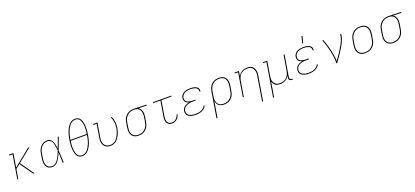

<svg xmlns="http://www.w3.org/2000/svg" viewBox="64 -2177 8273 3825"><g transform="rotate(-20 4200.0 -264.5)"><path d="M431 0H406L212 -274L123 -201L90 0H69L152 -501H83V-520H176L128 -230L486 -520H517L228 -287Z M815 8Q787 8 761 0.5Q735 -7 715.5 -23.5Q696 -40 684.5 -63.5Q673 -87 668.5 -113.5Q664 -140 665 -168Q666 -196 671 -223L687 -323Q691 -349 699 -374.5Q707 -400 720 -423.5Q733 -447 752.5 -467.5Q772 -488 795 -502Q818 -516 844.5 -522Q871 -528 896 -528Q922 -528 944.5 -517Q967 -506 982 -487.5Q997 -469 1006 -446Q1015 -423 1021 -399Q1027 -375 1031 -350Q1035 -325 1036 -300Q1057 -355 1077 -410Q1097 -465 1117 -520H1138Q1113 -455 1089 -389.5Q1065 -324 1040 -260Q1045 -195 1047.5 -130Q1050 -65 1054 0H1033Q1031 -55 1029 -111Q1027 -167 1024 -222Q1014 -197 1002.5 -172.5Q991 -148 977.5 -124Q964 -100 948.5 -77Q933 -54 912.5 -34.5Q892 -15 866 -3.5Q840 8 815 8ZM815 -11Q836 -11 856 -19Q876 -27 893.5 -41Q911 -55 924 -72Q937 -89 949 -107.5Q961 -126 971 -145.5Q981 -165 989.5 -184.5Q998 -204 1006.5 -223.5Q1015 -243 1022 -263Q1021 -289 1018 -314.5Q1015 -340 1010.5 -365.5Q1006 -391 999.5 -415.5Q993 -440 980 -461Q967 -482 945 -495.5Q923 -509 896 -509Q873 -509 849 -503.5Q825 -498 804 -485Q783 -472 765.5 -452.5Q748 -433 736.5 -411.5Q725 -390 718.5 -367Q712 -344 708 -320L691 -220Q687 -195 685.5 -170.5Q684 -146 688 -122.5Q692 -99 701.5 -77.5Q711 -56 727.5 -40.5Q744 -25 767.5 -18Q791 -11 815 -11Z M1446 8Q1415 8 1389 -4.5Q1363 -17 1346 -40Q1329 -63 1319.5 -90.5Q1310 -118 1305.5 -147Q1301 -176 1300 -206Q1299 -236 1300.5 -266Q1302 -296 1305.5 -326.5Q1309 -357 1314 -388Q1319 -416 1325 -444Q1331 -472 1338.5 -499.5Q1346 -527 1357 -554.5Q1368 -582 1382 -608.5Q1396 -635 1414 -659.5Q1432 -684 1455 -703.5Q1478 -723 1506.5 -733Q1535 -743 1563 -743Q1594 -743 1620.5 -730.5Q1647 -718 1663.5 -695Q1680 -672 1689.5 -644.5Q1699 -617 1703.5 -588Q1708 -559 1709 -529Q1710 -499 1708.5 -469Q1707 -439 1703.5 -408.5Q1700 -378 1695 -347Q1691 -319 1684.5 -291Q1678 -263 1670.5 -235.5Q1663 -208 1652 -180.5Q1641 -153 1627 -126.5Q1613 -100 1595 -75.5Q1577 -51 1554 -31.5Q1531 -12 1502.5 -2Q1474 8 1446 8ZM1333 -377H1679Q1683 -404 1685.5 -430.5Q1688 -457 1689 -483.5Q1690 -510 1689 -536Q1688 -562 1683.5 -587Q1679 -612 1671 -636Q1663 -660 1649.5 -680.5Q1636 -701 1613 -712.5Q1590 -724 1563 -724Q1537 -724 1510 -713.5Q1483 -703 1462 -684Q1441 -665 1425 -641.5Q1409 -618 1396.5 -593Q1384 -568 1374 -542Q1364 -516 1357 -490Q1350 -464 1344.5 -437.5Q1339 -411 1334 -385ZM1447 -11Q1473 -11 1499.5 -21.5Q1526 -32 1547 -51Q1568 -70 1584 -93.5Q1600 -117 1612.5 -142Q1625 -167 1635 -193Q1645 -219 1652.5 -245Q1660 -271 1665 -297.5Q1670 -324 1675 -350L1676 -358H1330Q1327 -331 1324 -304.5Q1321 -278 1320 -251.5Q1319 -225 1320 -199Q1321 -173 1325.5 -148Q1330 -123 1338 -99Q1346 -75 1359.5 -54.5Q1373 -34 1396.5 -22.5Q1420 -11 1447 -11Z M2050 8Q2021 8 1993.5 1.5Q1966 -5 1944 -20.5Q1922 -36 1907.5 -59Q1893 -82 1886.5 -109Q1880 -136 1881 -165Q1882 -194 1887 -223L1933 -501H1864V-520H1957L1907 -220Q1903 -194 1902 -168.5Q1901 -143 1906 -118.5Q1911 -94 1923.5 -73Q1936 -52 1955.5 -37.5Q1975 -23 2000 -17Q2025 -11 2051 -11Q2081 -11 2111.5 -23Q2142 -35 2166 -58Q2190 -81 2207 -109Q2224 -137 2237 -166.5Q2250 -196 2259 -226Q2268 -256 2273 -287Q2283 -348 2275.5 -407.5Q2268 -467 2244 -519L2262 -527Q2288 -473 2295.5 -410.5Q2303 -348 2293 -284Q2287 -251 2278 -218.5Q2269 -186 2254.5 -154.5Q2240 -123 2220.5 -93.5Q2201 -64 2175 -40.5Q2149 -17 2115.5 -4.5Q2082 8 2050 8Z M2642 8Q2613 8 2585.5 1.5Q2558 -5 2536 -20.5Q2514 -36 2499.5 -59Q2485 -82 2478.5 -109Q2472 -136 2473 -165Q2474 -194 2479 -223L2495 -323Q2499 -349 2507.5 -375Q2516 -401 2531 -424.5Q2546 -448 2567 -468Q2588 -488 2612.5 -501Q2637 -514 2663 -521Q2689 -528 2715 -528H2731L2997 -520L2994 -501L2821 -506Q2846 -492 2862.5 -468Q2879 -444 2886 -416Q2893 -388 2892.5 -357.5Q2892 -327 2887 -297L2870 -197Q2866 -170 2857 -143.5Q2848 -117 2833 -92.5Q2818 -68 2796.5 -48Q2775 -28 2749.5 -15Q2724 -2 2696.5 3Q2669 8 2642 8ZM2643 -11Q2667 -11 2692 -15.5Q2717 -20 2740 -32.5Q2763 -45 2782.5 -63.5Q2802 -82 2816 -104.5Q2830 -127 2838 -151Q2846 -175 2850 -200L2866 -300Q2870 -324 2871 -348.5Q2872 -373 2868 -396Q2864 -419 2854 -440Q2844 -461 2827.5 -476.5Q2811 -492 2789 -499.5Q2767 -507 2742 -509H2714Q2691 -509 2667 -502.5Q2643 -496 2620.5 -483.5Q2598 -471 2579.5 -452.5Q2561 -434 2547.5 -412.5Q2534 -391 2527 -367.5Q2520 -344 2516 -320L2499 -220Q2495 -194 2494 -168.5Q2493 -143 2498 -118.5Q2503 -94 2515.5 -73Q2528 -52 2547.5 -37.5Q2567 -23 2592 -17Q2617 -11 2643 -11Z M3350 8Q3327 8 3306 2Q3285 -4 3269.5 -17Q3254 -30 3244 -49Q3234 -68 3230 -89.5Q3226 -111 3227.5 -133.5Q3229 -156 3232 -179L3286 -501H3133L3136 -520H3524L3521 -501H3307L3253 -176Q3250 -156 3248.5 -136.5Q3247 -117 3250 -98.5Q3253 -80 3261 -63Q3269 -46 3282.5 -34Q3296 -22 3314.5 -16.5Q3333 -11 3353 -11Q3376 -11 3400.5 -20Q3425 -29 3443.5 -46.5Q3462 -64 3475 -86.5Q3488 -109 3495 -133L3513 -127Q3505 -100 3490.5 -75Q3476 -50 3454 -30.5Q3432 -11 3404.5 -1.5Q3377 8 3350 8Z M3851 8Q3826 8 3801.5 5.5Q3777 3 3754.5 -4Q3732 -11 3711.5 -23Q3691 -35 3677 -53.5Q3663 -72 3658.5 -96Q3654 -120 3658 -146Q3661 -162 3667.5 -178.5Q3674 -195 3685 -208.5Q3696 -222 3711 -232.5Q3726 -243 3741.5 -250.5Q3757 -258 3774 -263Q3791 -268 3808 -271Q3787 -277 3767 -287.5Q3747 -298 3734 -314.5Q3721 -331 3716.5 -353.5Q3712 -376 3716 -399Q3719 -421 3730 -441.5Q3741 -462 3758 -477.5Q3775 -493 3796.5 -503Q3818 -513 3839 -518.5Q3860 -524 3882 -526Q3904 -528 3925 -528Q3947 -528 3967.5 -526Q3988 -524 4008.5 -519Q4029 -514 4047 -504.5Q4065 -495 4078 -480.5Q4091 -466 4096.5 -446.5Q4102 -427 4099 -405L4098 -400H4077L4078 -404Q4081 -423 4075.5 -440Q4070 -457 4058.5 -469.5Q4047 -482 4030.5 -489.5Q4014 -497 3996.5 -501.5Q3979 -506 3960.5 -507.5Q3942 -509 3924 -509Q3905 -509 3885.5 -507.5Q3866 -506 3847 -501Q3828 -496 3809 -487.5Q3790 -479 3775 -465.5Q3760 -452 3749.5 -433.5Q3739 -415 3736 -396Q3733 -377 3736.5 -358Q3740 -339 3751.5 -325Q3763 -311 3779.5 -302.5Q3796 -294 3814 -288.5Q3832 -283 3851 -281.5Q3870 -280 3890 -280H3948L3945 -261H3887Q3866 -261 3844.5 -259.5Q3823 -258 3802.5 -253Q3782 -248 3761 -239.5Q3740 -231 3722 -217.5Q3704 -204 3693 -184Q3682 -164 3678 -143Q3675 -121 3679.5 -100Q3684 -79 3696.5 -63Q3709 -47 3727.5 -37Q3746 -27 3766.5 -21Q3787 -15 3809 -13Q3831 -11 3853 -11Q3883 -11 3912.5 -15Q3942 -19 3971 -31Q4000 -43 4024.5 -64.5Q4049 -86 4062 -114L4079 -106Q4070 -86 4055 -68Q4040 -50 4021 -36.5Q4002 -23 3981 -14.5Q3960 -6 3938 -1Q3916 4 3894 6Q3872 8 3851 8Z M4214 215 4303 -323Q4308 -350 4316.5 -376.5Q4325 -403 4340.5 -427.5Q4356 -452 4377 -472Q4398 -492 4423.5 -505Q4449 -518 4476.5 -523Q4504 -528 4531 -528Q4560 -528 4588 -521.5Q4616 -515 4638 -499.5Q4660 -484 4674 -461Q4688 -438 4694.5 -411Q4701 -384 4700.5 -355Q4700 -326 4695 -297L4678 -197Q4674 -170 4665.5 -143.5Q4657 -117 4642 -93Q4627 -69 4606.5 -49Q4586 -29 4560 -15.5Q4534 -2 4507 3Q4480 8 4453 8Q4423 8 4394.5 0.5Q4366 -7 4344 -24.5Q4322 -42 4309 -67.5Q4296 -93 4291 -122L4235 215ZM4451 -11Q4475 -11 4500 -15.5Q4525 -20 4548 -32.5Q4571 -45 4590.5 -63.5Q4610 -82 4624 -104.5Q4638 -127 4646 -151Q4654 -175 4658 -200L4674 -300Q4679 -326 4679.5 -351.5Q4680 -377 4675 -401.5Q4670 -426 4657.5 -447Q4645 -468 4626 -482.5Q4607 -497 4582 -503Q4557 -509 4531 -509Q4507 -509 4481.5 -504.5Q4456 -500 4433 -487.5Q4410 -475 4390.5 -456.5Q4371 -438 4357.5 -415.5Q4344 -393 4336 -369Q4328 -345 4324 -320L4307 -221Q4303 -195 4302 -169Q4301 -143 4306 -119Q4311 -95 4323.5 -73.5Q4336 -52 4355.5 -37.5Q4375 -23 4400 -17Q4425 -11 4451 -11Z M5181 215 5266 -300Q5271 -325 5272 -351Q5273 -377 5268 -401Q5263 -425 5251 -446Q5239 -467 5220.5 -482Q5202 -497 5177.5 -503Q5153 -509 5127 -509Q5103 -509 5078 -504Q5053 -499 5030 -487Q5007 -475 4988 -456.5Q4969 -438 4956 -415.5Q4943 -393 4935.5 -369Q4928 -345 4924 -321L4871 0H4850L4933 -501H4864V-520H4957L4939 -415Q4954 -441 4974 -463.5Q4994 -486 5020 -501Q5046 -516 5074.5 -522Q5103 -528 5131 -528Q5159 -528 5186.5 -521.5Q5214 -515 5235 -499Q5256 -483 5269 -459.5Q5282 -436 5288 -409Q5294 -382 5293 -353.5Q5292 -325 5287 -297L5202 215Z M5414 215 5533 -501H5464V-520H5557L5507 -220Q5503 -195 5501.5 -169Q5500 -143 5505 -119Q5510 -95 5522 -74Q5534 -53 5553 -38Q5572 -23 5596.5 -17Q5621 -11 5647 -11Q5671 -11 5695.5 -16Q5720 -21 5743 -33Q5766 -45 5785 -63.5Q5804 -82 5817.5 -104.5Q5831 -127 5838.5 -151Q5846 -175 5850 -199L5903 -520H5924L5849 -66Q5847 -55 5848.5 -44Q5850 -33 5856.5 -25Q5863 -17 5873.5 -14Q5884 -11 5895 -11H5910L5909 8H5891Q5876 8 5862 3.5Q5848 -1 5838.5 -11Q5829 -21 5827 -36Q5825 -51 5828 -66L5834 -105Q5820 -79 5799.5 -56.5Q5779 -34 5753 -19Q5727 -4 5698.5 2Q5670 8 5642 8Q5615 8 5588.5 2Q5562 -4 5541.5 -19Q5521 -34 5507.5 -56Q5494 -78 5488 -103L5435 215Z M6251 8Q6226 8 6201.5 5.5Q6177 3 6154.5 -4Q6132 -11 6111.5 -23Q6091 -35 6077 -53.5Q6063 -72 6058.5 -96Q6054 -120 6058 -146Q6061 -162 6067.5 -178.5Q6074 -195 6085 -208.5Q6096 -222 6111 -232.5Q6126 -243 6141.5 -250.5Q6157 -258 6174 -263Q6191 -268 6208 -271Q6187 -277 6167 -287.5Q6147 -298 6134 -314.5Q6121 -331 6116.5 -353.5Q6112 -376 6116 -399Q6119 -421 6130 -441.5Q6141 -462 6158 -477.5Q6175 -493 6196.5 -503Q6218 -513 6239 -518.5Q6260 -524 6282 -526Q6304 -528 6325 -528Q6347 -528 6367.5 -526Q6388 -524 6408.5 -519Q6429 -514 6447 -504.5Q6465 -495 6478 -480.5Q6491 -466 6496.5 -446.5Q6502 -427 6499 -405L6498 -400H6477L6478 -404Q6481 -423 6475.5 -440Q6470 -457 6458.5 -469.5Q6447 -482 6430.5 -489.5Q6414 -497 6396.5 -501.5Q6379 -506 6360.5 -507.5Q6342 -509 6324 -509Q6305 -509 6285.5 -507.5Q6266 -506 6247 -501Q6228 -496 6209 -487.5Q6190 -479 6175 -465.5Q6160 -452 6149.5 -433.5Q6139 -415 6136 -396Q6133 -377 6136.5 -358Q6140 -339 6151.5 -325Q6163 -311 6179.5 -302.5Q6196 -294 6214 -288.5Q6232 -283 6251 -281.5Q6270 -280 6290 -280H6348L6345 -261H6287Q6266 -261 6244.5 -259.5Q6223 -258 6202.5 -253Q6182 -248 6161 -239.5Q6140 -231 6122 -217.5Q6104 -204 6093 -184Q6082 -164 6078 -143Q6075 -121 6079.5 -100Q6084 -79 6096.5 -63Q6109 -47 6127.5 -37Q6146 -27 6166.5 -21Q6187 -15 6209 -13Q6231 -11 6253 -11Q6283 -11 6312.5 -15Q6342 -19 6371 -31Q6400 -43 6424.5 -64.5Q6449 -86 6462 -114L6479 -106Q6470 -86 6455 -68Q6440 -50 6421 -36.5Q6402 -23 6381 -14.5Q6360 -6 6338 -1Q6316 4 6294 6Q6272 8 6251 8ZM6330 -600 6363 -744H6386L6348 -600Z M6830 0Q6836 -35 6833.5 -69Q6831 -103 6827 -136.5Q6823 -170 6817 -203Q6811 -236 6803.5 -268.5Q6796 -301 6787.5 -333Q6779 -365 6770 -396.5Q6761 -428 6750 -459.5Q6739 -491 6726 -521L6745 -528Q6761 -490 6774 -450.5Q6787 -411 6798.5 -371Q6810 -331 6819.5 -290Q6829 -249 6836.5 -207.5Q6844 -166 6849.5 -124Q6855 -82 6854 -39Q6879 -72 6903 -106.5Q6927 -141 6949.5 -175.5Q6972 -210 6994 -245.5Q7016 -281 7035.5 -317.5Q7055 -354 7071.5 -391.5Q7088 -429 7094 -468L7103 -520H7124L7115 -468Q7110 -436 7098 -405Q7086 -374 7071.5 -343.5Q7057 -313 7040 -284Q7023 -255 7005 -226Q6987 -197 6968.5 -168.5Q6950 -140 6930 -111.5Q6910 -83 6890.5 -55.5Q6871 -28 6851 0Z M7446 8Q7416 8 7388 2Q7360 -4 7338 -19.5Q7316 -35 7301 -58Q7286 -81 7279 -108.5Q7272 -136 7273 -165Q7274 -194 7279 -223L7295 -323Q7300 -350 7309 -377Q7318 -404 7333.5 -428.5Q7349 -453 7371 -473Q7393 -493 7419 -505.5Q7445 -518 7472.5 -523Q7500 -528 7527 -528Q7557 -528 7585 -522Q7613 -516 7635.5 -500.5Q7658 -485 7672.5 -462Q7687 -439 7694 -411.5Q7701 -384 7700.5 -355Q7700 -326 7695 -297L7678 -197Q7674 -170 7665 -143Q7656 -116 7640.5 -91.5Q7625 -67 7602.5 -47Q7580 -27 7554 -14.5Q7528 -2 7500.5 3Q7473 8 7446 8ZM7447 -11Q7471 -11 7496.5 -15.5Q7522 -20 7545.5 -32Q7569 -44 7589 -62.5Q7609 -81 7623.5 -103.5Q7638 -126 7646 -150.5Q7654 -175 7658 -200L7674 -300Q7679 -326 7679.5 -352Q7680 -378 7674 -402.5Q7668 -427 7655.5 -448Q7643 -469 7623.5 -483Q7604 -497 7579 -503Q7554 -509 7527 -509Q7503 -509 7477 -504.5Q7451 -500 7428 -488Q7405 -476 7384.5 -457.5Q7364 -439 7350 -416.5Q7336 -394 7328 -369.5Q7320 -345 7316 -320L7299 -220Q7295 -194 7294 -168Q7293 -142 7299 -117.5Q7305 -93 7317.5 -72Q7330 -51 7350 -37Q7370 -23 7395 -17Q7420 -11 7447 -11Z M8042 8Q8013 8 7985.5 1.5Q7958 -5 7936 -20.5Q7914 -36 7899.5 -59Q7885 -82 7878.5 -109Q7872 -136 7873 -165Q7874 -194 7879 -223L7895 -323Q7899 -349 7907.5 -375Q7916 -401 7931 -424.5Q7946 -448 7967 -468Q7988 -488 8012.5 -501Q8037 -514 8063 -521Q8089 -528 8115 -528H8131L8397 -520L8394 -501L8221 -506Q8246 -492 8262.5 -468Q8279 -444 8286 -416Q8293 -388 8292.5 -357.5Q8292 -327 8287 -297L8270 -197Q8266 -170 8257 -143.5Q8248 -117 8233 -92.5Q8218 -68 8196.5 -48Q8175 -28 8149.5 -15Q8124 -2 8096.5 3Q8069 8 8042 8ZM8043 -11Q8067 -11 8092 -15.5Q8117 -20 8140 -32.5Q8163 -45 8182.5 -63.5Q8202 -82 8216 -104.5Q8230 -127 8238 -151Q8246 -175 8250 -200L8266 -300Q8270 -324 8271 -348.5Q8272 -373 8268 -396Q8264 -419 8254 -440Q8244 -461 8227.5 -476.5Q8211 -492 8189 -499.5Q8167 -507 8142 -509H8114Q8091 -509 8067 -502.5Q8043 -496 8020.5 -483.5Q7998 -471 7979.5 -452.5Q7961 -434 7947.5 -412.5Q7934 -391 7927 -367.5Q7920 -344 7916 -320L7899 -220Q7895 -194 7894 -168.5Q7893 -143 7898 -118.5Q7903 -94 7915.5 -73Q7928 -52 7947.5 -37.5Q7967 -23 7992 -17Q8017 -11 8043 -11Z"/></g></svg>

Font: Iosevka HT Thin Extended
Style: Italic
Weight: 100
Width: 7
Italic angle: -9°
Monospace: yes
Designer: Belleve Invis
Foundry: Belleve Invis
Version: Version 32.3.0; ttfautohint (v1.8.4)